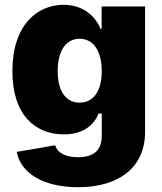

<svg xmlns="http://www.w3.org/2000/svg" viewBox="-20 -573 684 809"><path d="M309.6 215.8C477.5 215.8 591.3 135.3 591.3 -17.1V-545.9H408.2V-451.2H403.8C382.3 -503.9 331.1 -552.7 248 -552.7C136.7 -552.7 32.2 -467.8 32.2 -272.9C32.2 -85.9 130.9 -6.8 248.5 -6.8C325.7 -6.8 374.5 -41.5 395 -94.2H408.7V0C408.7 60.5 374.5 89.4 308.6 89.4C253.4 89.4 220.2 68.8 212.9 39.1L50.3 66.9C67.9 157.2 162.6 215.8 309.6 215.8ZM315.4 -140.6C256.8 -140.6 223.1 -189.5 223.1 -272.9C223.1 -356.9 256.3 -409.7 315.4 -409.7C374 -409.7 408.7 -357.4 408.7 -272.9C408.7 -189.9 374 -140.6 315.4 -140.6Z"/></svg>

Font: Raveo ExtraBold
Style: Regular
Weight: 800
Designer: Jakub Foglar, Rasmus Andersson (Inter)
Foundry: Jakubfoglar.com
Version: Version 1.100;Glyphs 3.2.3 (3260)